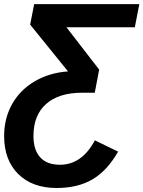

<svg xmlns="http://www.w3.org/2000/svg" viewBox="-23 -708 699 936"><path d="M253.4 208.5Q134.8 208.5 65.9 140.4Q-2.9 72.3 -2.9 -44.9Q-2.9 -130.9 36.1 -200.7Q75.2 -270 146.5 -311.8Q217.8 -353.5 308.6 -359.9L124 -587.9L143.6 -688H656.2L634.3 -575.2H300.8L460.4 -368.7L439 -255.9H376.5Q263.7 -255.9 201.9 -201.2Q140.1 -146.5 140.1 -44.9Q140.1 22.9 173.1 59.1Q206.1 95.2 269.5 95.2Q376 95.2 439.5 -23.9L552.7 31.2Q500 124 428 166.3Q356 208.5 253.4 208.5Z"/></svg>

Font: Arimo
Style: Bold Italic
Weight: 700
Italic angle: -12°
Designer: Steve Matteson
Foundry: Monotype Imaging Inc.
Version: Version 1.33